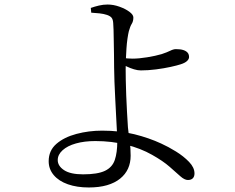

<svg xmlns="http://www.w3.org/2000/svg" viewBox="-20 -791 1040 848"><path d="M372 37Q320 37 280 23Q240 9 217.5 -17.5Q195 -44 195 -79Q195 -126 229 -155.5Q263 -185 317.5 -199.5Q372 -214 431 -214Q510 -214 574 -198Q638 -182 692 -157Q723 -143 757 -122Q791 -101 815 -76Q839 -51 839 -25Q839 -11 831.5 -3.5Q824 4 810 4Q795 4 776.5 -12.5Q758 -29 729 -54.5Q700 -80 652 -107Q601 -136 537 -152Q473 -168 401 -168Q353 -168 315.5 -157.5Q278 -147 256.5 -127.5Q235 -108 235 -84Q235 -58 263 -39.5Q291 -21 347 -21Q411 -21 443.5 -36.5Q476 -52 487 -84.5Q498 -117 498 -166Q498 -180 496.5 -209Q495 -238 493 -276Q491 -314 489 -354Q487 -394 485.5 -430.5Q484 -467 484 -493Q484 -518 483.5 -548.5Q483 -579 482.5 -608Q482 -637 481.5 -659.5Q481 -682 480 -689Q479 -705 473 -712.5Q467 -720 453 -725Q438 -730 419.5 -732Q401 -734 383 -735L381 -756Q398 -762 417 -766.5Q436 -771 455 -771Q481 -771 507.5 -761.5Q534 -752 551.5 -739Q569 -726 569 -714Q569 -697 562 -686Q555 -675 549 -653Q546 -641 543 -620.5Q540 -600 538.5 -576.5Q537 -553 536 -529.5Q535 -506 535 -486Q535 -469 535.5 -438Q536 -407 537.5 -369.5Q539 -332 541 -295.5Q543 -259 545 -229Q549 -192 553 -165.5Q557 -139 557 -103Q557 -72 545.5 -46.5Q534 -21 510.5 -2Q487 17 452.5 27Q418 37 372 37ZM602 -480Q588 -480 571.5 -485Q555 -490 540.5 -497Q526 -504 515 -510V-536Q529 -534 542.5 -533Q556 -532 565 -532Q593 -532 630 -538Q667 -544 694 -552Q718 -560 732 -567Q746 -574 757 -574Q777 -574 789.5 -570Q802 -566 808.5 -558.5Q815 -551 815 -539Q815 -530 806 -521.5Q797 -513 778 -507Q763 -502 733.5 -495.5Q704 -489 669 -484.5Q634 -480 602 -480Z"/></svg>

Font: Noto Serif SC ExtraLight
Style: Regular
Weight: 400
Version: Version 2.002-H1;hotconv 1.1.0;makeotfexe 2.6.0